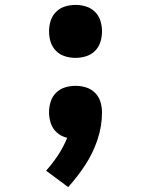

<svg xmlns="http://www.w3.org/2000/svg" viewBox="-20 -558 616 783"><path d="M288 -322Q310 -322 331 -328.5Q352 -335 367.5 -350.5Q383 -366 389.5 -387Q396 -408 396 -430Q396 -452 389.5 -473Q383 -494 367.5 -509.5Q352 -525 331 -531.5Q310 -538 288 -538Q266 -538 245 -531.5Q224 -525 208.5 -509.5Q193 -494 186.5 -473Q180 -452 180 -430Q180 -408 186.5 -387Q193 -366 208.5 -350.5Q224 -335 245 -328.5Q266 -322 288 -322ZM258 205Q296 163 327.5 115Q359 67 377.5 12Q396 -43 396 -100Q396 -122 389.5 -143Q383 -164 367.5 -179.5Q352 -195 331 -201.5Q310 -208 288 -208Q266 -208 245 -201.5Q224 -195 208.5 -179.5Q193 -164 186.5 -143Q180 -122 180 -100Q180 -77 187.5 -54.5Q195 -32 213 -16.5Q231 -1 254 4Q239 41 217 74.5Q195 108 168 138Z"/></svg>

Font: Iosevka Sparkle Heavy
Style: Regular
Weight: 900
Designer: Belleve Invis
Foundry: Belleve Invis
Version: Version 4.5.0; ttfautohint (v1.8.3)